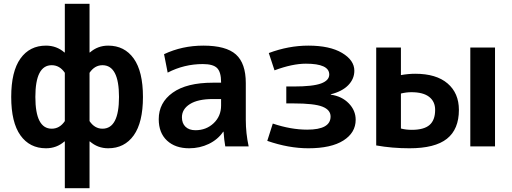

<svg xmlns="http://www.w3.org/2000/svg" viewBox="-20 -770 2693 1010"><path d="M321 220V-26H319Q278 10 222 10Q136 10 87.5 -58Q39 -126 39 -260Q39 -394 87.5 -462Q136 -530 222 -530Q278 -530 319 -494H321V-750H451V-494H453Q494 -530 549 -530Q635 -530 683.5 -462Q732 -394 732 -260Q732 -126 683.5 -58Q635 10 549 10Q494 10 453 -26H451V220ZM519 -427Q478 -427 451 -387V-133Q478 -93 519 -93Q606 -93 606 -260Q606 -427 519 -427ZM252 -93Q294 -93 321 -133V-387Q294 -427 252 -427Q166 -427 166 -260Q166 -93 252 -93Z M1050 -530Q1169 -530 1221 -483.5Q1273 -437 1273 -333V-140Q1273 -69 1288 0H1165Q1159 -33 1156 -77H1154Q1126 -36 1078.5 -13Q1031 10 975 10Q902 10 858.5 -30.5Q815 -71 815 -143Q815 -230 888.5 -282.5Q962 -335 1100 -335H1143V-338Q1143 -391 1122 -412Q1101 -433 1047 -433Q949 -433 862 -388L843 -485Q938 -530 1050 -530ZM937 -153Q937 -121 956 -103Q975 -85 1008 -85Q1065 -85 1104 -122Q1143 -159 1143 -215V-249H1100Q1021 -249 979 -222.5Q937 -196 937 -153Z M1720 -274V-272Q1778 -264 1814.5 -226.5Q1851 -189 1851 -140Q1851 -72 1786.5 -31Q1722 10 1602 10Q1498 10 1386 -29L1415 -120Q1510 -88 1596 -88Q1719 -88 1719 -157Q1719 -192 1676 -209Q1633 -226 1524 -226H1486V-315H1524Q1626 -315 1669 -331Q1712 -347 1712 -378Q1712 -435 1589 -435Q1518 -435 1424 -400L1394 -491Q1498 -530 1602 -530Q1715 -530 1779.5 -491.5Q1844 -453 1844 -398Q1844 -355 1812 -322Q1780 -289 1720 -274Z M2454 0V-520H2584V0ZM1959 -520H2089V-375Q2128 -382 2164 -382Q2275 -382 2334.5 -331Q2394 -280 2394 -192Q2394 -90 2331 -40Q2268 10 2134 10Q2042 10 1959 -5ZM2089 -278V-94Q2114 -87 2146 -87Q2210 -87 2239.5 -112.5Q2269 -138 2269 -192Q2269 -236 2237.5 -260.5Q2206 -285 2144 -285Q2117 -285 2089 -278Z"/></svg>

Font: Mplus 1p Bold
Style: Bold
Weight: 700
Version: Version 1.061